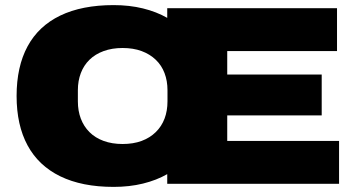

<svg xmlns="http://www.w3.org/2000/svg" viewBox="-20 -720 1391 752"><path d="M425 12Q301 12 216 -29.5Q131 -71 88 -150.5Q45 -230 45 -344Q45 -459 88 -538.5Q131 -618 216 -659Q301 -700 425 -700Q487 -700 540 -687Q593 -674 635 -650V-688H1300V-520H870V-428H1240V-268H870V-168H1308V0H635V-38Q593 -14 540 -1Q487 12 425 12ZM460 -156Q502 -156 534.5 -168Q567 -180 590 -202.5Q613 -225 624.5 -255.5Q636 -286 636 -323V-367Q636 -403 624.5 -433.5Q613 -464 590 -486Q567 -508 534.5 -520Q502 -532 460 -532Q419 -532 386 -520Q353 -508 330.5 -486Q308 -464 296.5 -433.5Q285 -403 285 -367V-323Q285 -286 296.5 -255.5Q308 -225 330.5 -202.5Q353 -180 386 -168Q419 -156 460 -156Z"/></svg>

Font: Archivo SemiBold SemiExpanded Black
Style: Regular
Weight: 900
Width: 6
Version: Version 2.001